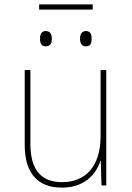

<svg xmlns="http://www.w3.org/2000/svg" viewBox="-20 -848 603 878"><path d="M159 -804H404V-828H159ZM373 -636C395 -636 399 -652 399 -671C399 -689 395 -706 373 -706C353 -706 346 -690 346 -671C346 -651 353 -636 373 -636ZM189 -636C212 -636 217 -653 217 -671C217 -688 212 -706 189 -706C169 -706 163 -690 163 -671C163 -651 169 -636 189 -636ZM263 10C367 10 419 -51 439 -112H441L444 0H466V-528H440V-226C440 -82 367 -15 264 -15C171 -15 119 -68 119 -190V-528H93V-186C93 -57 151 10 263 10Z"/></svg>

Font: Noto Sans Mono SemiCondensed Thin
Style: Regular
Weight: 100
Width: 4
Designer: Monotype Design Team
Foundry: Monotype Imaging Inc.
Version: Version 2.014